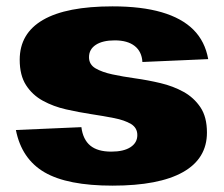

<svg xmlns="http://www.w3.org/2000/svg" viewBox="-20 -572 706 604"><path d="M334 12Q192 12 120 -30Q48 -72 30 -163L236 -172Q241 -133 264 -114Q287 -95 330 -95Q369 -95 390.5 -109Q412 -123 412 -147Q412 -170 392 -182Q372 -194 339 -200.5Q306 -207 266.5 -213Q227 -219 187.5 -228Q148 -237 115 -255Q82 -273 62 -304Q42 -335 42 -384Q42 -467 115.5 -509.5Q189 -552 334 -552Q425 -552 488.5 -533.5Q552 -515 588.5 -478.5Q625 -442 635 -386L428 -377Q426 -410 403.5 -427.5Q381 -445 341 -445Q303 -445 281.5 -431Q260 -417 260 -392Q260 -369 280.5 -357Q301 -345 333.5 -338Q366 -331 405.5 -325.5Q445 -320 485 -310.5Q525 -301 557.5 -283Q590 -265 610.5 -234.5Q631 -204 631 -155Q631 -73 555.5 -30.5Q480 12 334 12Z"/></svg>

Font: Pathway Extreme 28pt ExtraBold
Style: Regular
Weight: 800
Designer: Eduardo Rodriguez Tunni
Foundry: Eduardo Rodriguez Tunni
Version: Version 1.001;gftools[0.9.26]